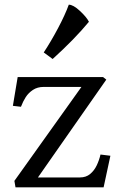

<svg xmlns="http://www.w3.org/2000/svg" viewBox="-20 -800 527 820"><path d="M41.5 -27.5 327.8 -428.8H166.8Q139.8 -428.8 120.6 -416Q101.5 -403.2 90 -385.4Q78.5 -367.5 69.5 -344L35 -348L55.5 -471H420L434 -460L142 -42.2H321.5Q347.5 -42.2 365 -56.9Q382.5 -71.5 393 -93.5Q403.5 -115.5 409.2 -140L451.5 -134.8L422.5 0H46.2ZM204.8 -548 166.8 -576Q197.8 -623 227.8 -679.5Q257.8 -736 273.8 -780Q292.8 -780 321.2 -753.5Q349.8 -727 359.8 -707Q298.8 -633 204.8 -548Z"/></svg>

Font: TMT Limkin
Style: Regular
Weight: 400
Designer: Gabriel Drozdov
Version: Version 1.000;Glyphs 3.1.2 (3151)